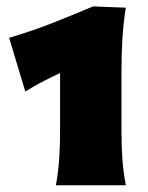

<svg xmlns="http://www.w3.org/2000/svg" viewBox="-20 -916 451 585"><path d="M150.4 -351.6Q157.7 -393.6 160.4 -432.4Q163.1 -471.2 163.1 -521V-693.4Q137.7 -681.6 111.1 -668Q84.5 -654.3 57.1 -637.2L7.8 -800.8Q76.2 -820.8 138.7 -845.5Q201.2 -870.1 263.7 -896.5L363.3 -892.6Q355.5 -842.3 352.8 -794.9Q350.1 -747.6 350.1 -699.7V-521Q350.1 -471.2 352.8 -432.4Q355.5 -393.6 363.3 -351.6Z"/></svg>

Font: Pinar-DS1-FD Black
Style: Regular
Weight: 900
Designer: Amin Abedi
Version: Version 2.000